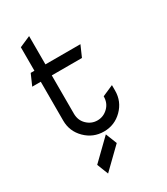

<svg xmlns="http://www.w3.org/2000/svg" viewBox="-233 -841 1028 1179"><g transform="rotate(-30 281.0 -251.0)"><path d="M141.6 156.2 281.2 20.5 312.5 100.1 172.9 235.8ZM386.7 -188.5Q386.7 -188.5 464.8 -222.7V-183.6Q464.8 -107.4 411.1 -53.7Q357.4 0 281.2 0Q205.1 0 150.9 -53.7Q96.7 -107.4 96.7 -183.6V-459H36.1L70.3 -537.1H96.7V-703.6L174.8 -737.8V-537.1H422.9L388.7 -459H174.8V-185.1Q175.8 -139.2 206.1 -109.9Q237.8 -79.1 280.3 -79.1Q323.7 -79.1 355.5 -110.4Q386.7 -140.6 386.7 -188.5Z"/></g></svg>

Font: NovaMono
Style: Regular
Weight: 400
Monospace: yes
Version: Version 1.2